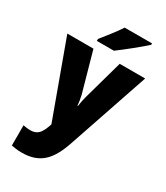

<svg xmlns="http://www.w3.org/2000/svg" viewBox="-241 -867 1048 1209"><g transform="rotate(30 283.0 -263.0)"><path d="M493 -756V-766H294C266 -721 217 -663 184 -620V-606H308C361 -645 453 -719 493 -756ZM0 -553 199 -8 197 -1C176 59 157 91 102 91C83 91 64 88 50 85V232C70 236 94 240 125 240C254 240 318 176 366 35L566 -553H381L300 -263C294 -240 289 -217 286 -192H282C281 -214 276 -243 271 -264L190 -553Z"/></g></svg>

Font: Noto Sans Telugu SemiCondensed Black
Style: Regular
Weight: 900
Width: 4
Designer: Jelle Bosma - Monotype Design Team
Foundry: Monotype Imaging Inc.
Version: Version 2.005